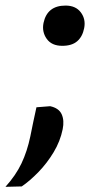

<svg xmlns="http://www.w3.org/2000/svg" viewBox="-72 -530 338 706"><path d="M157 -361.5Q118 -361.5 99.8 -387.2Q81.5 -413 88 -445.5Q101.5 -509.5 169 -509.5Q206.5 -509.5 225.2 -484.5Q244 -459.5 237.5 -426.5Q231.5 -395.5 212 -378.5Q192.5 -361.5 157 -361.5ZM-52 157Q-14 115 7 70.8Q28 26.5 39.5 -28.5Q44.5 -54 50.2 -81Q56 -108 62 -135.5L112.5 -139.5Q144.5 -132.5 154.8 -109.8Q165 -87 158.5 -55Q149.5 -10.5 125.2 29.8Q101 70 69.5 102.5Q38 135 8 155.5Z"/></svg>

Font: Commissioner Medium
Style: Italic
Weight: 500
Italic angle: -12°
Designer: Kostas Bartsokas
Foundry: Kostas Bartsokas
Version: Version 1.000; ttfautohint (v1.8.3)